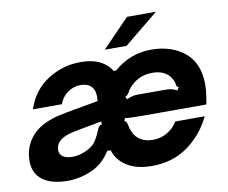

<svg xmlns="http://www.w3.org/2000/svg" viewBox="-83 -867 1169 984"><g transform="rotate(-10 501.5 -375.5)"><path d="M17 -121Q17 -175 41.5 -218.5Q66 -262 111 -289Q160 -319 251 -335L414 -364Q415 -371 415 -386Q415 -419 401 -436Q383 -460 339 -460Q305 -460 274.5 -438.5Q244 -417 231 -380H80Q112 -476 190.5 -526Q269 -576 361 -576Q452 -576 498 -531Q512 -519 521 -502H535Q619 -576 730 -576Q835 -576 903.5 -519.5Q972 -463 972 -350Q972 -324 965 -280L960 -250H617Q555 -250 537 -254L531 -239Q539 -237 541.5 -232Q544 -227 547 -213Q552 -191 557 -181Q570 -150 596.5 -134.5Q623 -119 660 -119Q701 -119 735 -139.5Q769 -160 788 -192H941Q898 -102 819 -45Q740 12 631 12Q553 12 503 -19Q453 -50 436 -104H418Q381 -43 319.5 -15.5Q258 12 193 12Q110 12 63.5 -22Q17 -56 17 -121ZM564 -347Q583 -355 595.5 -358Q608 -361 622 -361H771Q799 -361 826 -347L836 -362Q828 -365 826 -369Q824 -373 824 -381Q819 -400 811 -412Q782 -458 715 -458Q647 -458 602 -412Q587 -398 578 -380Q573 -372 569.5 -368.5Q566 -365 558 -362ZM306 -120Q341 -135 357.5 -156.5Q374 -178 391 -219Q395 -230 400 -235.5Q405 -241 414 -242V-258L274 -232Q245 -226 227 -219Q209 -212 196 -202Q171 -181 171 -152Q171 -129 189 -117Q207 -105 237 -105Q272 -105 306 -120ZM609 -617H496L637 -763H788Z"/></g></svg>

Font: Open Sauce Sans ExBold Italic
Style: Regular
Weight: 800
Italic angle: -10°
Designer: Alfredo Marco Pradil
Foundry: Creative Sauce Fz LLC
Version: Version 1.477